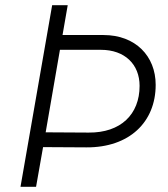

<svg xmlns="http://www.w3.org/2000/svg" viewBox="-20 -720 646 740"><path d="M59 0H119L146 -153L313 -152C478 -151 580 -249 580 -393C580 -504 502 -585 379 -585H221L241 -700H181ZM156 -210 211 -528H369C461 -528 518 -472 518 -389C518 -279 445 -208 322 -209Z"/></svg>

Font: Fixel Display Light
Style: Italic
Weight: 300
Italic angle: -10°
Designer: AlfaBravo + MacPaw
Foundry: Kyrylo Tkachov, Marchela Mozhyna, Serhii Makarenko, Maria Weinstein, Zakhar Kryvoshyya
Version: Version 1.210;Glyphs 3.2 (3217)